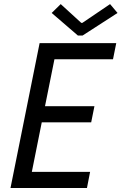

<svg xmlns="http://www.w3.org/2000/svg" viewBox="-20 -934 604 954"><path d="M32.2 0 176.8 -719.7H557.6L541.5 -639.6H250.5L203.6 -406.2H449.2L433.1 -326.2H187.5L138.2 -80.1H427.7L412.1 0ZM367.2 -757.3 236.8 -869.6 281.7 -913.6 383.8 -820.3H389.2L526.9 -913.6L564 -869.6L390.1 -757.3Z"/></svg>

Font: Reddit Sans
Style: Italic
Weight: 400
Italic angle: -11.25°
Designer: Stephen Hutchings
Version: Version 1.013